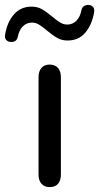

<svg xmlns="http://www.w3.org/2000/svg" viewBox="-90 -756 404 782"><path d="M67 -45V-441Q67 -466 79 -479.5Q91 -493 112 -493Q134 -493 146 -479.5Q158 -466 158 -441V-45Q158 -21 146.5 -7.5Q135 6 112 6Q91 6 79 -7.5Q67 -21 67 -45ZM-69 -616Q-61 -665 -33.5 -697Q-6 -729 39 -729Q62 -729 80 -719Q98 -709 122 -689Q142 -672 155.5 -664Q169 -656 184 -656Q206 -656 221.5 -672Q237 -688 242 -716Q247 -736 271 -736Q283 -735 289.5 -727Q296 -719 293 -704Q284 -654 257 -622.5Q230 -591 185 -591Q162 -591 144 -601Q126 -611 102 -631Q82 -648 68.5 -656Q55 -664 40 -664Q18 -664 2.5 -648Q-13 -632 -18 -604Q-23 -585 -44 -585Q-57 -585 -64.5 -593Q-72 -601 -69 -616Z"/></svg>

Font: SN Pro
Style: Regular
Weight: 400
Designer: Tobias Whetton
Foundry: Supernotes
Version: Version 1.003